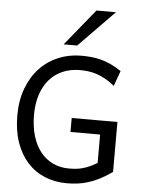

<svg xmlns="http://www.w3.org/2000/svg" viewBox="-64 -1041 821 1103"><g transform="rotate(5 346.5 -489.5)"><path d="M622.6 -75.7Q585 -49.3 551.8 -32.2Q518.6 -15.1 487.3 -5.4Q456.1 4.4 425.8 8.3Q395.5 12.2 363.8 12.2Q294.4 12.2 236.3 -11.7Q178.2 -35.6 136 -82Q93.8 -128.4 70.1 -196Q46.4 -263.7 46.4 -351.6Q46.4 -439.5 72.8 -508.8Q99.1 -578.1 144.8 -626.2Q190.4 -674.3 251.7 -699.7Q313 -725.1 383.3 -725.1Q413.1 -725.1 440.9 -722.4Q468.8 -719.7 496.8 -712.4Q524.9 -705.1 554 -691.7Q583 -678.2 615.2 -656.7L583.5 -568.8Q556.2 -590.8 530.5 -605.2Q504.9 -619.6 480.5 -627.7Q456.1 -635.7 431.9 -638.9Q407.7 -642.1 383.3 -642.1Q327.6 -642.1 282.7 -622.6Q237.8 -603 206.5 -566.9Q175.3 -530.8 158.4 -479.2Q141.6 -427.7 141.6 -363.8Q141.6 -296.4 157.5 -242.7Q173.3 -189 203.1 -151.1Q232.9 -113.3 275.1 -93.3Q317.4 -73.2 369.6 -73.2Q391.6 -73.2 410.9 -75.4Q430.2 -77.6 449.2 -83Q468.3 -88.4 487.8 -97.2Q507.3 -106 529.8 -119.6V-283.2H358.9V-363.8H622.6ZM559.1 -991.2 354 -781.2H275.9L446.8 -991.2Z"/></g></svg>

Font: Andika Afr
Style: Regular
Weight: 400
Designer: Victor Gaultney, Annie Olsen, Julie Remington, Don Collingsworth, Eric Hays, Becca Hirsbrunner
Foundry: SIL International
Version: Version 5.000